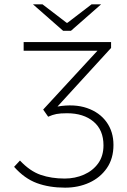

<svg xmlns="http://www.w3.org/2000/svg" viewBox="-20 -853 587 885"><path d="M280 12Q207 12 150 -9Q93 -30 45 -84L72 -113Q118 -64 167.5 -47Q217 -30 278 -30Q326 -30 367 -48Q408 -66 432.5 -100Q457 -134 457 -183Q457 -254 411 -292.5Q365 -331 289 -331Q258 -331 240 -327.5Q222 -324 202 -315L179 -348L429 -619H89V-659H492V-632L245 -362Q323 -375 381 -355Q439 -335 471 -290.5Q503 -246 503 -185Q503 -122 472.5 -78Q442 -34 391.5 -11Q341 12 280 12ZM271 -711 132 -833H176L287 -748H291L402 -833H446L307 -711Z"/></svg>

Font: Source Sans 3 ExtraLight Light
Style: Regular
Weight: 300
Version: Version 3.052;hotconv 1.1.0;makeotfexe 2.6.0